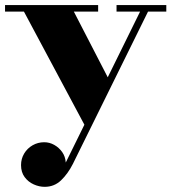

<svg xmlns="http://www.w3.org/2000/svg" viewBox="-26 -480 680 762"><path d="M267 -434 410.5 -156 314 24.5 69 -434H-6V-460H363.5V-434ZM634 -460V-434H561.5L263 171Q243.5 209.5 216.5 235.5Q189.5 261.5 151 261.5Q129.5 261.5 107.8 251.8Q86 242 71.8 222.8Q57.5 203.5 57.5 175.5Q57.5 150 70 129.2Q82.5 108.5 103.5 96.5Q124.5 84.5 149.5 84.5Q170.5 84.5 189.2 95Q208 105.5 220.8 123.5Q233.5 141.5 235 165L530 -434H436.5V-460Z"/></svg>

Font: Bodoni Moda 9pt ExtraBold
Style: Regular
Weight: 800
Designer: Owen Earl
Foundry: indestructible type
Version: Version 2.005